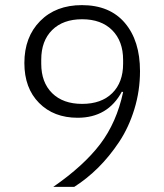

<svg xmlns="http://www.w3.org/2000/svg" viewBox="-20 -730 640 750"><path d="M188 0Q307.1 -82.5 371.3 -167Q435.5 -251.5 460.9 -370.1L456.1 -372.1Q401.4 -270 283.2 -270Q189.9 -270 132.6 -327.9Q75.2 -385.7 75.2 -483.9Q75.2 -585.4 136.7 -647.7Q198.2 -710 299.8 -710Q408.7 -710 467.8 -640.4Q526.9 -570.8 526.9 -452.1Q526.9 -375.5 504.9 -303.7Q482.9 -231.9 445.3 -175.5Q407.7 -119.1 363.8 -75.4Q319.8 -31.7 270 0ZM300.8 -324.2Q376 -324.2 418.5 -366.2Q460.9 -408.2 460.9 -481V-496.1Q460.9 -569.3 418.2 -612.1Q375.5 -654.8 300.8 -654.8Q226.1 -654.8 183.6 -612.5Q141.1 -570.3 141.1 -497.1V-481Q141.1 -408.2 183.6 -366.2Q226.1 -324.2 300.8 -324.2Z"/></svg>

Font: Anuphan Light
Style: Regular
Weight: 300
Designer: Mike Abbink, Paul van der Laan, Pieter van Rosmalen, Mint Tantisuwanna
Foundry: Bold Monday; Cadson Demak
Version: Version 3.002;hotconv 1.0.109;makeotfexe 2.5.65596